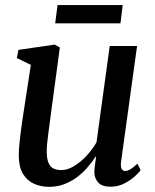

<svg xmlns="http://www.w3.org/2000/svg" viewBox="-20 -731 616 762"><path d="M175 10.5Q142 10.5 114.8 -1.8Q87.5 -14 71.2 -41Q55 -68 54.5 -112.5Q54.5 -129 56.2 -150.8Q58 -172.5 61 -197Q64 -221.5 67.5 -245.2Q71 -269 74 -288.5L102.5 -473.5L47 -500.5L53 -533L197 -554L217.5 -542.5L183 -287Q180.5 -266.5 177.5 -244.8Q174.5 -223 171.8 -202Q169 -181 167.2 -162.5Q165.5 -144 165.5 -130Q165.5 -102 172 -85.8Q178.5 -69.5 191.2 -62.8Q204 -56 223 -56Q248 -56 274 -71.8Q300 -87.5 323.2 -112.5Q346.5 -137.5 363 -166L415.5 -548.5H524L460.5 -89Q458 -70.5 462.5 -61.5Q467 -52.5 476.5 -52.5Q486 -52.5 497.5 -59.2Q509 -66 525.5 -81.5L538 -56Q532 -46.5 515 -31Q498 -15.5 473.2 -2.8Q448.5 10 418 10Q385 10 369.5 -7Q354 -24 354.5 -50Q354.5 -53 355 -59.8Q355.5 -66.5 356.8 -75.2Q358 -84 359.2 -93Q360.5 -102 361.5 -109.5L360 -110Q345 -87 326.2 -65.5Q307.5 -44 284.5 -27Q261.5 -10 234.2 0.2Q207 10.5 175 10.5ZM208.5 -711H467L458 -638.5H199Z"/></svg>

Font: Merriweather 48pt Medium
Style: Italic
Weight: 500
Italic angle: -7.8°
Version: Version 2.101